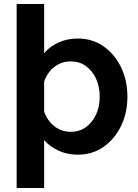

<svg xmlns="http://www.w3.org/2000/svg" viewBox="-20 -759 690 957"><path d="M367 -567Q440 -567 495.5 -528.5Q551 -490 583 -424.5Q615 -359 615 -277Q615 -196 583 -130.5Q551 -65 495.5 -26.5Q440 12 367 12Q315 12 271 -8.5Q227 -29 200 -61V178H63V-739H200V-494Q229 -528 272.5 -547.5Q316 -567 367 -567ZM333 -102Q376 -102 408 -125Q440 -148 458.5 -187.5Q477 -227 477 -277Q477 -328 458.5 -367.5Q440 -407 408 -430Q376 -453 333 -453Q287 -453 251.5 -426Q216 -399 200 -352V-203Q216 -157 251.5 -129.5Q287 -102 333 -102Z"/></svg>

Font: Azeret Mono Thin SemiBold
Style: Regular
Weight: 600
Version: Version 1.002